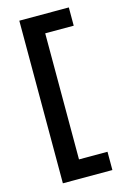

<svg xmlns="http://www.w3.org/2000/svg" viewBox="-133 -762 674 1015"><g transform="rotate(-15 204.5 -255.0)"><path d="M80 190V-700H351V-600H195V90H351V190Z"/></g></svg>

Font: Our Lexend Medium
Style: Regular
Weight: 500
Designer: Bonnie Shaver-Troup, Thomas Jockin
Foundry: Lexend
Version: Version 1.007